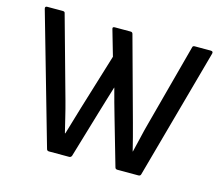

<svg xmlns="http://www.w3.org/2000/svg" viewBox="-95 -779 1044 903"><g transform="rotate(15 427.5 -327.5)"><path d="M213 0Q203 0 201 -9L20 -643Q17 -655 29 -655H105Q115 -655 116 -646L226 -250Q236 -214 245 -176Q254 -138 263 -102H265Q275 -137 285.5 -171Q296 -205 306 -240L388 -508L352 -633Q348 -644 361 -644H438Q447 -644 449 -635L559 -233Q568 -200 576.5 -167.5Q585 -135 593 -102H594Q603 -137 611.5 -175Q620 -213 630 -249L736 -646Q737 -655 747 -655H825Q838 -655 835 -643L660 -9Q658 0 648 0H546Q536 0 534 -9L469 -235Q459 -268 450 -302Q441 -336 432 -369H431Q421 -336 411 -303.5Q401 -271 391 -237L323 -8Q319 0 311 0Z"/></g></svg>

Font: Sofia Sans Medium
Style: Regular
Weight: 500
Designer: Botio Nikoltchev, Ani Petrova
Foundry: lettersoup
Version: Version 4.101; ttfautohint (v1.8.4.7-5d5b)